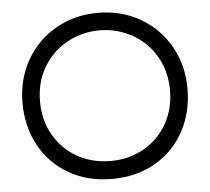

<svg xmlns="http://www.w3.org/2000/svg" viewBox="-53 -803 956 874"><g transform="rotate(-5 425.0 -366.5)"><path d="M128 -366Q128 -280 167.5 -212Q207 -144 274.5 -106.5Q342 -69 425 -69Q508 -69 575.5 -106.5Q643 -144 682.5 -212Q722 -280 722 -366Q722 -455 681 -523.5Q640 -592 571.5 -629Q503 -666 425 -666Q347 -666 278.5 -629Q210 -592 169 -523.5Q128 -455 128 -366ZM48 -367Q48 -474 97 -560.5Q146 -647 232 -696.5Q318 -746 425 -746Q532 -746 618 -696.5Q704 -647 753 -560.5Q802 -474 802 -367Q802 -260 755.5 -173.5Q709 -87 623 -37Q537 13 425 13Q313 13 227 -37Q141 -87 94.5 -173.5Q48 -260 48 -367Z"/></g></svg>

Font: Kreadon
Style: Regular
Weight: 400
Designer: kohakuno
Foundry: StudioGnu
Version: Version 1.000;Glyphs 3.1.2 (3151)